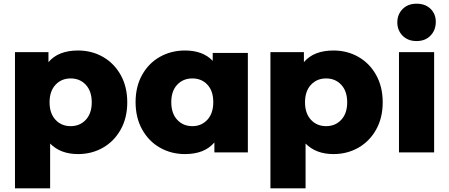

<svg xmlns="http://www.w3.org/2000/svg" viewBox="-20 -824 2429 1038"><path d="M668 -271Q668 -187 632.5 -123.5Q597 -60 536.5 -25.5Q476 9 402 9Q307 9 251 -48V194H61V-542H242V-488Q295 -551 402 -551Q476 -551 536.5 -516.5Q597 -482 632.5 -418.5Q668 -355 668 -271ZM476 -271Q476 -331 444 -365.5Q412 -400 362 -400Q312 -400 280 -365.5Q248 -331 248 -271Q248 -211 280 -176.5Q312 -142 362 -142Q412 -142 444 -176.5Q476 -211 476 -271Z M1320 -538V0H1139V-54Q1086 9 980 9Q906 9 845 -25.5Q784 -60 748.5 -124Q713 -188 713 -272Q713 -356 748.5 -419.5Q784 -483 845 -517Q906 -551 980 -551Q1077 -551 1130 -495V-538ZM1133 -272Q1133 -332 1101.5 -366Q1070 -400 1020 -400Q970 -400 938 -366Q906 -332 906 -272Q906 -211 938 -176.5Q970 -142 1020 -142Q1069 -142 1101 -176.5Q1133 -211 1133 -272Z M2049 -271Q2049 -187 2013.5 -123.5Q1978 -60 1917.5 -25.5Q1857 9 1783 9Q1688 9 1632 -48V194H1442V-542H1623V-488Q1676 -551 1783 -551Q1857 -551 1917.5 -516.5Q1978 -482 2013.5 -418.5Q2049 -355 2049 -271ZM1857 -271Q1857 -331 1825 -365.5Q1793 -400 1743 -400Q1693 -400 1661 -365.5Q1629 -331 1629 -271Q1629 -211 1661 -176.5Q1693 -142 1743 -142Q1793 -142 1825 -176.5Q1857 -211 1857 -271Z M2137 -542H2327V0H2137ZM2128 -703Q2128 -746 2156.5 -775Q2185 -804 2232 -804Q2279 -804 2307.5 -776.5Q2336 -749 2336 -706Q2336 -661 2307.5 -631.5Q2279 -602 2232 -602Q2185 -602 2156.5 -631Q2128 -660 2128 -703Z"/></svg>

Font: Idrija
Style: Regular
Weight: 800
Designer: Julieta Ulanovsky
Foundry: Julieta Ulanovsky
Version: Version 7.200